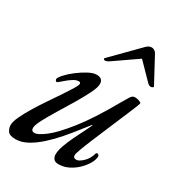

<svg xmlns="http://www.w3.org/2000/svg" viewBox="-178 -809 855 931"><g transform="rotate(30 249.0 -343.5)"><path d="M254 -20Q254 -42 264.5 -71Q275 -100 289.5 -130.5Q304 -161 318 -188Q332 -215 339 -232H336Q319 -211 295 -180Q271 -149 242 -115.5Q213 -82 180.5 -52.5Q148 -23 114.5 -4.5Q81 14 48 14Q14 14 4 -2Q-6 -18 -6 -34Q-6 -53 8 -83Q22 -113 43.5 -148.5Q65 -184 89.5 -220Q114 -256 135.5 -288Q157 -320 171 -343Q185 -366 185 -374Q185 -383 175 -383Q161 -383 145 -373Q129 -363 114 -350Q99 -337 88 -328Q84 -326 83 -326Q79 -326 76.5 -330Q74 -334 74 -338Q75 -347 92 -366Q109 -385 135 -405Q161 -425 188 -439.5Q215 -454 234 -454Q270 -454 270 -422Q270 -403 252.5 -367.5Q235 -332 209 -288.5Q183 -245 156.5 -202Q130 -159 112.5 -125.5Q95 -92 95 -77Q95 -58 113 -58Q132 -58 171.5 -88Q211 -118 269.5 -191.5Q328 -265 402 -396Q414 -416 424.5 -434Q435 -452 448 -452Q461 -452 470 -449Q479 -446 486 -441Q486 -435 474.5 -407Q463 -379 446 -339Q429 -299 410 -254Q391 -209 374 -168.5Q357 -128 346.5 -99.5Q336 -71 336 -63Q336 -47 354 -47Q368 -47 390 -67.5Q412 -88 421 -122Q421 -122 422.5 -123.5Q424 -125 427 -125Q432 -125 435 -121.5Q438 -118 438 -114Q438 -96 425.5 -74Q413 -52 392 -31.5Q371 -11 344.5 2Q318 15 290 15Q269 15 261.5 4Q254 -7 254 -20ZM385 -631 255 -541Q249 -537 243.5 -535Q238 -533 234 -533Q227 -533 225 -541L370 -688Q384 -702 399 -702Q414 -702 425 -688L504 -541Q504 -541 500 -537.5Q496 -534 489 -534Q485 -534 481.5 -535.5Q478 -537 473 -541Z"/></g></svg>

Font: Sedan
Style: Italic
Weight: 400
Italic angle: -13.8°
Designer: Sebastian Salazar
Foundry: Sebastian Salazar
Version: Version 1.100; ttfautohint (v1.8.4.7-5d5b)